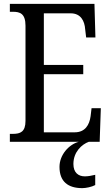

<svg xmlns="http://www.w3.org/2000/svg" viewBox="-20 -734 576 994"><path d="M31 0H388C336 14 288 68 288 130C288 206 332 240 406 240C424 240 455 234 473 224V171C453 176 435 179 419 179C386 179 360 160 360 115C360 52 404 13 440 0H496L502 -174H454L449 -132C443 -88 421 -49 367 -49H207V-350H411V-398H207V-665H346C398 -665 418 -626 421 -582L426 -540H474L469 -714H31V-673H47C83 -673 112 -664 112 -601V-108C112 -51 85 -41 47 -41H31Z"/></svg>

Font: Noto Serif Myanmar Condensed
Style: Regular
Weight: 400
Width: 3
Designer: Ben Mitchell and the Monotype Design Team
Foundry: Monotype Imaging Inc.
Version: Version 2.106